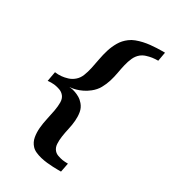

<svg xmlns="http://www.w3.org/2000/svg" viewBox="-200 -805 909 1026"><g transform="rotate(30 254.5 -292.0)"><path d="M499 -650.9Q480.5 -650.9 462.4 -648.4Q446.8 -646 429.4 -640.6Q412.1 -635.3 397.9 -624Q380.4 -609.4 370.6 -587.6Q360.8 -565.9 354.7 -540.3Q348.6 -514.6 343.8 -486.8Q338.9 -459 330.6 -431.9Q322.3 -404.8 308.3 -379.9Q294.4 -355 270 -335.9Q251 -320.8 232.2 -312Q213.4 -303.2 197.8 -298.8Q182.1 -294.4 170.4 -293Q162.1 -292 157.7 -292Q162.1 -291.5 169.9 -290.5Q180.7 -289.1 194.6 -284.4Q208.5 -279.8 223.9 -271Q239.3 -262.2 252 -247.1Q268.6 -227.5 272.7 -202.9Q276.9 -178.2 274.7 -151.1Q272.5 -124 266.1 -96.4Q259.8 -68.8 256.1 -43.5Q252.4 -18.1 253.7 3.7Q254.9 25.4 267.1 40Q276.4 51.3 291.5 56.6Q306.6 62 320.8 64.5Q337.4 66.9 356 66.9L345.2 122.1H325.7Q312.5 122.1 294.9 121.3Q277.3 120.6 257.1 118.4Q236.8 116.2 217.8 111.6Q198.7 106.9 182.4 99.6Q166 92.3 155.8 81.1Q137.2 61 132.3 33.7Q127.4 6.3 130.1 -23.7Q132.8 -53.7 139.9 -84.7Q147 -115.7 152.1 -144Q157.2 -172.4 157 -195.8Q156.7 -219.2 145 -233.9Q133.3 -248.5 115.5 -254.6Q97.7 -260.7 81.1 -262.7Q61.5 -264.6 41 -262.2L51.8 -321.8Q72.3 -318.8 92.3 -320.8Q109.4 -322.3 129.6 -328.4Q149.9 -334.5 167 -349.1Q184.6 -363.8 194.1 -387.5Q203.6 -411.1 209.7 -439.5Q215.8 -467.8 221.4 -499Q227.1 -530.3 236.3 -560.3Q245.6 -590.3 261.5 -617.7Q277.3 -645 304.2 -665Q318.8 -676.3 338.1 -683.6Q357.4 -690.9 378.2 -695.6Q398.9 -700.2 419.9 -702.4Q440.9 -704.6 458.7 -705.3Q476.6 -706.1 489.7 -706.1H508.8Z"/></g></svg>

Font: Charis SIL
Style: Bold Italic
Weight: 700
Italic angle: -11°
Foundry: SIL International
Version: Version 4.112